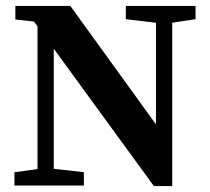

<svg xmlns="http://www.w3.org/2000/svg" viewBox="-20 -628 711 650"><path d="M29 0V-45L126 -58H150L264 -45V0ZM107 0V-584H162V0ZM406 -563V-608H642V-563L549 -549H525ZM501 2 95 -555 32 -562V-608H218L508 -207V-608H563V2Z"/></svg>

Font: Lisu Bosa Black
Style: Regular
Weight: 900
Designer: David Morse, Annie Olsen, Victor Gaultney, Frank Grießhammer (Latin)
Foundry: SIL International
Version: Version 2.000